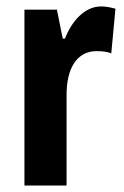

<svg xmlns="http://www.w3.org/2000/svg" viewBox="-20 -577 387 597"><path d="M294 -557C242 -557 202 -509 182 -457H175L157 -547H56V0H187V-279C186 -364 219 -418 280 -418C299 -418 314 -416 326 -411L339 -550C320 -555 307 -557 294 -557Z"/></svg>

Font: Noto Sans Myanmar UI ExtraCondensed
Style: Bold
Weight: 700
Width: 2
Designer: Monotype Design Team
Foundry: Monotype Imaging Inc.
Version: Version 2.103